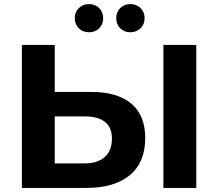

<svg xmlns="http://www.w3.org/2000/svg" viewBox="-20 -920 1068 940"><path d="M691 -244Q691 -125 615.5 -62.5Q540 0 403 0H87V-700H248V-470H426Q554 -470 622.5 -413Q691 -356 691 -244ZM528 -241Q528 -350 394 -350H248V-120H394Q457 -120 492.5 -151Q528 -182 528 -241ZM780 -700H941V0H780ZM346 -831Q346 -861 366 -880.5Q386 -900 416 -900Q446 -900 465.5 -880.5Q485 -861 485 -831Q485 -801 465.5 -781.5Q446 -762 416 -762Q386 -762 366 -781.5Q346 -801 346 -831ZM549 -831Q549 -861 568.5 -880.5Q588 -900 618 -900Q648 -900 668 -880.5Q688 -861 688 -831Q688 -801 668 -781.5Q648 -762 618 -762Q588 -762 568.5 -781.5Q549 -801 549 -831Z"/></svg>

Font: APTA Sans Regular
Style: Bold Italic
Weight: 700
Version: Version 7.200